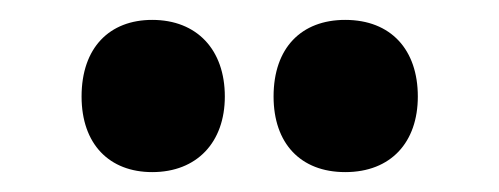

<svg xmlns="http://www.w3.org/2000/svg" viewBox="-20 -787 502 193"><path d="M62 -690C62 -642 90 -614 133 -614C178 -614 206 -644 206 -690C206 -737 178 -767 133 -767C90 -767 62 -739 62 -690ZM255 -690C255 -643 282 -614 327 -614C373 -614 400 -644 400 -690C400 -737 373 -767 327 -767C283 -767 255 -739 255 -690Z"/></svg>

Font: Noto Sans Bengali ExtraCondensed Black
Style: Regular
Weight: 900
Width: 2
Designer: Joana Ranito - Universal Thirst; Jelle Bosma - Monotype Design Team
Foundry: Universal Thirst ehf.
Version: Version 3.000